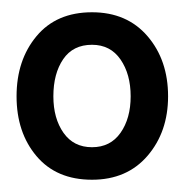

<svg xmlns="http://www.w3.org/2000/svg" viewBox="-20 -775 301 313"><path d="M7 -618Q7 -677 39.5 -716Q72 -755 130 -755Q187 -755 220.5 -716Q254 -677 254 -618Q254 -560 220.5 -521Q187 -482 130 -482Q72 -482 39.5 -520.5Q7 -559 7 -618ZM193 -618Q193 -654 176.5 -678Q160 -702 130 -702Q99 -702 83 -678.5Q67 -655 67 -618Q67 -582 83.5 -558.5Q100 -535 130 -535Q160 -535 176.5 -558.5Q193 -582 193 -618Z"/></svg>

Font: Cabin Condensed SemiBold
Style: Regular
Weight: 600
Width: 3
Designer: Pablo Impallari
Foundry: Pablo Impallari. http://www.impallari.com Igino Marini. http://www.ikern.com
Version: Version 2.001